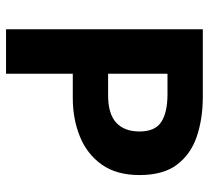

<svg xmlns="http://www.w3.org/2000/svg" viewBox="-48 -644 692 636"><g transform="rotate(90 298.0 -326.0)"><path d="M76.9 0V-651.8H300.8Q372.6 -651.8 431.2 -632.2Q489.9 -612.6 524.9 -567Q559.9 -521.3 559.9 -442.1Q559.9 -365.9 525.1 -317Q490.3 -268.1 432.1 -244.6Q373.9 -221.1 304.8 -221.1H224.3V0ZM224.3 -338.1H296.1Q357 -338.1 386.3 -364.9Q415.5 -391.7 415.5 -442.1Q415.5 -493.7 383.9 -514.2Q352.4 -534.8 292.1 -534.8H224.3Z"/></g></svg>

Font: Source Sans 3 VF
Style: Regular
Weight: 200
Designer: Paul D. Hunt
Foundry: Adobe
Version: Version 3.046;hotconv 1.0.118;makeotfexe 2.5.65603